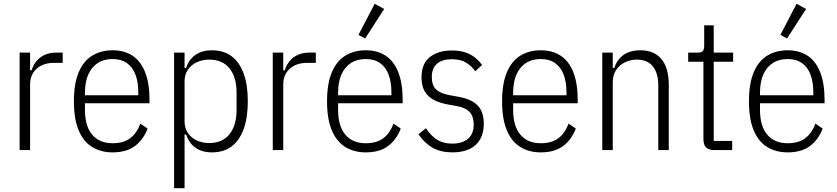

<svg xmlns="http://www.w3.org/2000/svg" viewBox="-20 -788 4395 1008"><path d="M138 0H83V-512H138V-419H146Q155 -448 173 -469Q191 -490 217 -501Q243 -512 277 -512H309V-458H263Q226 -458 198 -444.5Q170 -431 154 -405.5Q138 -380 138 -345Z M571 12Q511 12 465 -15.5Q419 -43 393.5 -102.5Q368 -162 368 -256Q368 -350 393.5 -409.5Q419 -469 465 -496.5Q511 -524 571 -524Q632 -524 675 -496Q718 -468 741.5 -410Q765 -352 765 -261V-246H426V-211Q426 -126 464 -81Q502 -36 571 -36Q628 -36 663 -62Q698 -88 717 -139L755 -113Q733 -55 688.5 -21.5Q644 12 571 12ZM571 -478Q525 -478 493 -457Q461 -436 443.5 -397Q426 -358 426 -301V-288H706V-301Q706 -358 691 -397Q676 -436 646 -457Q616 -478 571 -478Z M894 200V-512H949V-431H957Q972 -477 1007 -500.5Q1042 -524 1092 -524Q1154 -524 1195.5 -493Q1237 -462 1259 -402.5Q1281 -343 1281 -256Q1281 -170 1259 -110Q1237 -50 1195.5 -19Q1154 12 1092 12Q1042 12 1007 -12Q972 -36 957 -82H949V200ZM1078 -37Q1148 -37 1185 -83.5Q1222 -130 1222 -211V-301Q1222 -383 1185 -429Q1148 -475 1078 -475Q1042 -475 1012.5 -461Q983 -447 966 -421.5Q949 -396 949 -361V-151Q949 -116 966 -90.5Q983 -65 1012.5 -51Q1042 -37 1078 -37Z M1467 0H1412V-512H1467V-419H1475Q1484 -448 1502 -469Q1520 -490 1546 -501Q1572 -512 1606 -512H1638V-458H1592Q1555 -458 1527 -444.5Q1499 -431 1483 -405.5Q1467 -380 1467 -345Z M1900 12Q1840 12 1794 -15.5Q1748 -43 1722.5 -102.5Q1697 -162 1697 -256Q1697 -350 1722.5 -409.5Q1748 -469 1794 -496.5Q1840 -524 1900 -524Q1961 -524 2004 -496Q2047 -468 2070.5 -410Q2094 -352 2094 -261V-246H1755V-211Q1755 -126 1793 -81Q1831 -36 1900 -36Q1957 -36 1992 -62Q2027 -88 2046 -139L2084 -113Q2062 -55 2017.5 -21.5Q1973 12 1900 12ZM1900 -478Q1854 -478 1822 -457Q1790 -436 1772.5 -397Q1755 -358 1755 -301V-288H2035V-301Q2035 -358 2020 -397Q2005 -436 1975 -457Q1945 -478 1900 -478ZM1997 -741 1897 -586 1862 -605 1947 -768Z M2355 12Q2295 12 2252 -12Q2209 -36 2177 -83L2216 -115Q2244 -73 2276.5 -53.5Q2309 -34 2355 -34Q2407 -34 2437 -59.5Q2467 -85 2467 -134Q2467 -176 2446 -199.5Q2425 -223 2374 -232L2334 -239Q2288 -247 2256.5 -264Q2225 -281 2209 -309.5Q2193 -338 2193 -382Q2193 -455 2237.5 -489Q2282 -523 2351 -523Q2390 -523 2419.5 -514Q2449 -505 2471 -488Q2493 -471 2511 -447L2475 -414Q2457 -440 2428 -458.5Q2399 -477 2352 -477Q2302 -477 2274.5 -453.5Q2247 -430 2247 -384Q2247 -340 2269.5 -318.5Q2292 -297 2342 -288L2381 -281Q2454 -269 2487 -235Q2520 -201 2520 -139Q2520 -91 2501 -57Q2482 -23 2445 -5.5Q2408 12 2355 12Z M2819 12Q2759 12 2713 -15.5Q2667 -43 2641.5 -102.5Q2616 -162 2616 -256Q2616 -350 2641.5 -409.5Q2667 -469 2713 -496.5Q2759 -524 2819 -524Q2880 -524 2923 -496Q2966 -468 2989.5 -410Q3013 -352 3013 -261V-246H2674V-211Q2674 -126 2712 -81Q2750 -36 2819 -36Q2876 -36 2911 -62Q2946 -88 2965 -139L3003 -113Q2981 -55 2936.5 -21.5Q2892 12 2819 12ZM2819 -478Q2773 -478 2741 -457Q2709 -436 2691.5 -397Q2674 -358 2674 -301V-288H2954V-301Q2954 -358 2939 -397Q2924 -436 2894 -457Q2864 -478 2819 -478Z M3197 0H3142V-512H3197V-431H3205Q3219 -475 3253.5 -499.5Q3288 -524 3343 -524Q3413 -524 3452 -478.5Q3491 -433 3491 -342V0H3436V-339Q3436 -404 3407.5 -439.5Q3379 -475 3323 -475Q3289 -475 3260 -460.5Q3231 -446 3214 -419.5Q3197 -393 3197 -355Z M3824 0H3731Q3701 0 3687 -14Q3673 -28 3673 -58V-464H3593V-512H3646Q3665 -512 3671 -521.5Q3677 -531 3677 -550V-655H3727V-512H3829V-464H3727V-48H3824Z M4115 12Q4055 12 4009 -15.5Q3963 -43 3937.5 -102.5Q3912 -162 3912 -256Q3912 -350 3937.5 -409.5Q3963 -469 4009 -496.5Q4055 -524 4115 -524Q4176 -524 4219 -496Q4262 -468 4285.5 -410Q4309 -352 4309 -261V-246H3970V-211Q3970 -126 4008 -81Q4046 -36 4115 -36Q4172 -36 4207 -62Q4242 -88 4261 -139L4299 -113Q4277 -55 4232.5 -21.5Q4188 12 4115 12ZM4115 -478Q4069 -478 4037 -457Q4005 -436 3987.5 -397Q3970 -358 3970 -301V-288H4250V-301Q4250 -358 4235 -397Q4220 -436 4190 -457Q4160 -478 4115 -478ZM4212 -741 4112 -586 4077 -605 4162 -768Z"/></svg>

Font: IBM Plex Sans Condensed Light
Style: Regular
Weight: 300
Width: 3
Designer: Mike Abbink, Paul van der Laan, Pieter van Rosmalen
Foundry: Bold Monday
Version: Version 3.201